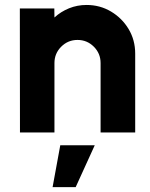

<svg xmlns="http://www.w3.org/2000/svg" viewBox="-20 -534 605 774"><path d="M525 -318V0H385.5V-280Q385.5 -318.5 358.2 -345.8Q331 -373 292.5 -373Q254 -373 226.8 -345.8Q199.5 -318.5 199.5 -280V0H60.5L60 -500H199L199.5 -463.5Q225 -487 258.2 -500.5Q291.5 -514 329 -514Q383 -514 427.5 -487.5Q472 -461 498.5 -416.8Q525 -372.5 525 -318ZM192 220.5 223 51.5H362L285 220.5Z"/></svg>

Font: Urbanist ExtraBold
Style: Regular
Weight: 800
Designer: Corey Hu
Foundry: Corey Hu
Version: Version 1.330; ttfautohint (v1.8.4.7-5d5b)